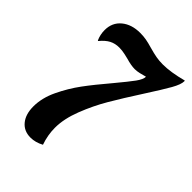

<svg xmlns="http://www.w3.org/2000/svg" viewBox="-221 -857 962 962"><g transform="rotate(45 260.5 -376.0)"><path d="M102 -28.5C120 -6.8 144.3 4 175 4C198.3 4 221.7 -2.3 245 -15C233 -49 227 -83.3 227 -118C227 -160 236.7 -205.8 256 -255.5C275.3 -305.2 298 -352.2 324 -396.5C350 -440.8 383 -494 423 -556C457 -608.7 481.8 -648.8 497.5 -676.5C513.2 -704.2 521 -725.7 521 -741L520 -745C467.3 -731 422.3 -724 385 -724C367.7 -724 351.7 -725.3 337 -728C322.3 -730.7 304.3 -735 283 -741C265 -746.3 249.3 -750.2 236 -752.5C222.7 -754.8 208.7 -756 194 -756C153.3 -756 120.3 -745.5 95 -724.5C69.7 -703.5 57 -675.3 57 -640C57 -618.7 61.3 -598.3 70 -579L73 -578C88.3 -596.7 103.7 -610 119 -618C134.3 -626 151.7 -630 171 -630C185 -630 199.2 -628.3 213.5 -625C227.8 -621.7 236.3 -619.7 239 -619C263.7 -611.7 284.7 -608 302 -608C312 -608 322.7 -609.3 334 -612C345.3 -614.7 357 -617.7 369 -621C369 -608.3 361.8 -592.2 347.5 -572.5C333.2 -552.8 309.3 -523 276 -483C234.7 -434.3 200.8 -392.2 174.5 -356.5C148.2 -320.8 125 -282 105 -240C85 -198 75 -157 75 -117C75 -79.7 84 -50.2 102 -28.5Z"/></g></svg>

Font: DonutKreme
Style: Regular
Weight: 400
Designer: Impallari Type
Foundry: Impallari Type
Version: Version 2.100